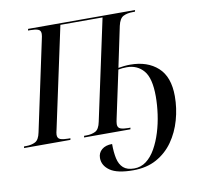

<svg xmlns="http://www.w3.org/2000/svg" viewBox="-121 -820 1231 1175"><g transform="rotate(-10 494.5 -232.0)"><path d="M613 250Q514 250 469.5 219Q425 188 425 141Q425 109 448.5 89Q472 69 513 69Q513 121 521.5 159.5Q530 198 553.5 219Q577 240 621 240Q663 240 696 215Q729 190 753.5 146.5Q778 103 794.5 49.5Q811 -4 819 -61.5Q827 -119 827 -172Q827 -285 787.5 -331.5Q748 -378 683 -378Q654 -378 630 -373L567 -78Q565 -69 563.5 -60Q562 -51 562 -45Q562 -23 579.5 -16.5Q597 -10 626 -10H641L639 0H351L353 -10H368Q400 -10 423.5 -22Q447 -34 456 -79L590 -704H328L194 -79Q191 -68 189.5 -59Q188 -50 188 -45Q188 -23 205.5 -16.5Q223 -10 253 -10H268L266 0H-22L-20 -10H-6Q26 -10 49.5 -22Q73 -34 82 -79L200 -633Q206 -658 206 -670Q206 -692 188.5 -698Q171 -704 142 -704H127L129 -714H794L791 -704H777Q743 -704 719 -692Q695 -680 685 -635L632 -383Q649 -386 668 -388Q687 -390 706 -390Q813 -390 877.5 -331.5Q942 -273 942 -153Q942 -78 921.5 -5.5Q901 67 860.5 124.5Q820 182 758.5 216Q697 250 613 250Z"/></g></svg>

Font: Noto Serif Display SemiCondensed Medium
Style: Italic
Weight: 500
Width: 4
Italic angle: -12°
Designer: Monotype Design Team
Foundry: Monotype Imaging Inc.
Version: Version 2.009